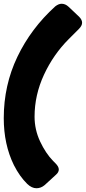

<svg xmlns="http://www.w3.org/2000/svg" viewBox="-37 -880 457 1022"><path d="M157 122Q132 122 108 99Q68 60 37 -1Q-17 -111 -17 -251Q-17 -426 55.5 -577.5Q128 -729 257 -846Q275 -860 291 -860Q311 -860 328 -844L384 -791Q400 -775 400 -759Q400 -743 383 -726L329 -672Q247 -590 197 -482Q147 -374 147 -259Q147 -190 176.5 -127Q206 -64 246 -23Q252 -16 258 -11Q276 7 276 22Q276 37 261 50L201 105Q181 122 157 122Z"/></svg>

Font: Bangerz
Style: Bold
Weight: 700
Designer: vernon adams
Foundry: Vernon Adams
Version: Version 2.10;February 7, 2025;FontCreator 13.0.0.2683 64-bit